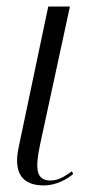

<svg xmlns="http://www.w3.org/2000/svg" viewBox="-20 -556 292 585"><path d="M114 9C149 9 184 -9 203 -26L199 -34C178 -19 158 -6 134 -6C89 -6 87 -43 102 -115L193 -536H127L37 -108C19 -25 51 9 114 9Z"/></svg>

Font: Noto Serif Display Light
Style: Italic
Weight: 300
Italic angle: -12°
Designer: Monotype Design Team
Foundry: Monotype Imaging Inc.
Version: Version 2.009